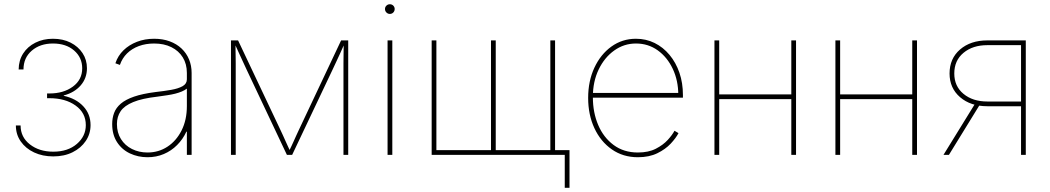

<svg xmlns="http://www.w3.org/2000/svg" viewBox="-20 -734 4975 910"><path d="M232.4 7.3Q181.6 7.3 141.6 -11.5Q101.6 -30.3 78.4 -63.5Q55.2 -96.7 55.2 -139.2H77.6Q77.6 -84 121.8 -49.6Q166 -15.1 232.4 -15.1Q301.8 -15.1 344.2 -51.8Q386.7 -88.4 386.7 -141.1Q386.7 -199.2 338.1 -233.9Q289.6 -268.6 214.4 -268.6H203.1V-291H214.4Q281.2 -291 325.4 -323.5Q369.6 -356 369.6 -410.2Q369.6 -461.4 331.3 -494.6Q293 -527.8 231 -527.8Q169.9 -527.8 130.6 -493.9Q91.3 -460 91.3 -404.8H68.4Q68.8 -447.8 89.8 -480.5Q110.8 -513.2 147.7 -531.7Q184.6 -550.3 231 -550.3Q278.3 -550.3 314.5 -532Q350.6 -513.7 371.3 -482.2Q392.1 -450.7 392.1 -410.6Q392.1 -363.3 362.3 -329.1Q332.5 -294.9 282.2 -281.7V-279.8Q340.3 -267.1 374.8 -230.2Q409.2 -193.4 409.2 -141.1Q409.2 -99.6 386.5 -65.9Q363.8 -32.2 324.2 -12.5Q284.7 7.3 232.4 7.3Z M679.2 11.2Q634.3 11.2 595.9 -6.8Q557.6 -24.9 534.7 -60.3Q511.7 -95.7 511.7 -146Q511.7 -174.3 520.8 -198.7Q529.8 -223.1 552.5 -242.7Q575.2 -262.2 615.5 -276.1Q655.8 -290 718.3 -297.9Q757.3 -302.2 791 -308.1Q824.7 -314 845.2 -325.4Q865.7 -336.9 865.7 -357.9V-388.2Q865.7 -430.7 846.4 -461.9Q827.1 -493.2 792.2 -510.5Q757.3 -527.8 710.4 -527.8Q670.9 -527.8 637.9 -515.6Q605 -503.4 582 -480.7Q559.1 -458 548.3 -426.3L526.9 -434.1Q538.6 -469.7 565.2 -495.6Q591.8 -521.5 629.2 -535.9Q666.5 -550.3 710.4 -550.3Q751.5 -550.3 784.4 -538.1Q817.4 -525.9 840.6 -503.9Q863.8 -481.9 876 -452.4Q888.2 -422.9 888.2 -388.2V0H865.7V-109.9H863.3Q846.7 -73.7 819.3 -46.4Q792 -19 756.3 -3.9Q720.7 11.2 679.2 11.2ZM679.2 -11.2Q731.4 -11.2 773.4 -38.6Q815.4 -65.9 840.6 -115.7Q865.7 -165.5 865.7 -231.4V-314Q855.5 -306.2 841.6 -300.3Q827.6 -294.4 810.3 -290Q793 -285.6 771.7 -282.5Q750.5 -279.3 726.1 -275.9Q653.3 -267.6 611.3 -250.2Q569.3 -232.9 551.8 -207Q534.2 -181.2 534.2 -146Q534.2 -105.5 553.2 -75Q572.3 -44.4 605.5 -27.8Q638.7 -11.2 679.2 -11.2Z M1074.7 0V-542.5H1108.4L1309.6 -117.2Q1315.4 -105 1321.3 -92Q1327.1 -79.1 1332.8 -66.4Q1338.4 -53.7 1344.2 -41.3Q1350.1 -28.8 1356 -16.1H1349.1Q1355.5 -28.8 1361.3 -41.3Q1367.2 -53.7 1372.8 -66.4Q1378.4 -79.1 1384.3 -92Q1390.1 -105 1396 -117.2L1596.7 -542.5H1630.4V0H1607.9V-401.9Q1607.9 -417 1607.9 -432.4Q1607.9 -447.8 1608.2 -462.9Q1608.4 -478 1608.6 -493.4Q1608.9 -508.8 1608.9 -523.9H1611.3Q1602.5 -503.9 1593.3 -483.6Q1584 -463.4 1574.7 -443.4Q1565.4 -423.3 1555.7 -402.8L1364.7 0H1339.8L1149.4 -402.8Q1140.1 -423.3 1130.6 -443.4Q1121.1 -463.4 1112.1 -483.6Q1103 -503.9 1093.8 -523.9H1096.2Q1096.2 -508.8 1096.4 -493.4Q1096.7 -478 1096.9 -462.9Q1097.2 -447.8 1097.2 -432.4Q1097.2 -417 1097.2 -401.9V0Z M1816.9 0V-542.5H1839.4V0ZM1827.6 -668Q1818.4 -668 1811.5 -674.8Q1804.7 -681.6 1804.7 -691.4Q1804.7 -700.7 1811.5 -707.3Q1818.4 -713.9 1827.6 -713.9Q1837.4 -713.9 1844 -707.3Q1850.6 -700.7 1850.6 -691.4Q1850.6 -681.6 1844 -674.8Q1837.4 -668 1827.6 -668Z M2025.9 -542.5H2048.3V-22.5H2307.1V-542.5H2329.6V-22.5H2588.4V-542.5H2610.8V0H2025.9ZM2656.7 156.2V0H2604V-22.5H2679.2V156.2Z M3003.4 11.2Q2933.1 11.2 2879.9 -25.9Q2826.7 -63 2797.1 -126.7Q2767.6 -190.4 2767.6 -270Q2767.6 -349.6 2797.1 -413.1Q2826.7 -476.6 2877.9 -513.4Q2929.2 -550.3 2994.1 -550.3Q3042 -550.3 3082.5 -530.3Q3123 -510.3 3153.3 -473.9Q3183.6 -437.5 3200.2 -389.2Q3216.8 -340.8 3216.8 -283.2V-271H2779.3V-293.5H3204.1L3194.8 -284.2Q3194.8 -352.1 3168.7 -407.5Q3142.6 -462.9 3097.4 -495.4Q3052.2 -527.8 2994.1 -527.8Q2937.5 -527.8 2891.1 -494.6Q2844.7 -461.4 2817.4 -404.5Q2790 -347.7 2790 -275.4V-272.5Q2790 -200.7 2815.2 -141.6Q2840.3 -82.5 2888.2 -46.9Q2936 -11.2 3003.4 -11.2Q3053.7 -11.2 3088.4 -29.1Q3123 -46.9 3145 -71Q3167 -95.2 3176.8 -114.3L3195.8 -103Q3183.6 -79.6 3158.7 -53Q3133.8 -26.4 3095.2 -7.6Q3056.6 11.2 3003.4 11.2Z M3741.2 -286.6V-264.2H3380.9V-286.6ZM3388.7 -542.5V0H3366.2V-542.5ZM3752.9 -542.5V0H3730.5V-542.5Z M4314.5 -286.6V-264.2H3954.1V-286.6ZM3961.9 -542.5V0H3939.5V-542.5ZM4326.2 -542.5V0H4303.7V-542.5Z M4841.8 0H4819.3V-520H4659.7Q4590.3 -520 4546.6 -483.6Q4502.9 -447.3 4502.9 -385.7Q4502.9 -325.2 4546.6 -289.1Q4590.3 -252.9 4659.7 -252.9H4830.1V-230.5H4659.2Q4580.1 -230.5 4530.3 -273.4Q4480.5 -316.4 4480.5 -385.7Q4480.5 -456.5 4530.3 -499.5Q4580.1 -542.5 4659.2 -542.5H4841.8ZM4477.5 0H4451.7L4603.5 -246.1H4628.9Z"/></svg>

Font: Inter 16pt Thin
Style: Regular
Weight: 250
Version: Version 4.001;git-66647c0bb